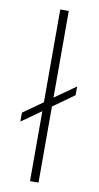

<svg xmlns="http://www.w3.org/2000/svg" viewBox="-91 -849 457 890"><g transform="rotate(10 137.5 -404.0)"><path d="M26 -306 118 -371V-808H158V-400L257 -470V-429L158 -358V0H118V-329L26 -264Z"/></g></svg>

Font: Encode Sans Normal
Style: Thin
Weight: 100
Designer: Pablo Impallari, Andres Torresi
Foundry: Pablo Impallari, Andres Torresi
Version: Version 1.000; ttfautohint (v1.00) -l 8 -r 50 -G 200 -x 14 -